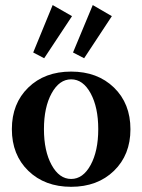

<svg xmlns="http://www.w3.org/2000/svg" viewBox="-20 -719 556 751"><path d="M109.9 -513.7 186 -699.2 261.7 -655.8 152.8 -491.2ZM265.6 -513.7 342.8 -699.2 417.5 -655.8 309.1 -491.2ZM26.4 -213.9Q26.4 -314 90.6 -376.5Q154.8 -439 258.3 -439Q361.3 -439 425.8 -376.5Q490.2 -314 490.2 -213.4Q490.2 -113.3 425.8 -50.8Q361.3 11.7 258.3 11.7Q155.3 11.7 90.8 -50.8Q26.4 -113.3 26.4 -213.9ZM181.9 -73.7Q211.9 -19 258.3 -19Q304.7 -19 334.5 -73.7Q364.3 -128.4 364.3 -213.9Q364.3 -299.3 334.5 -354Q304.7 -408.7 258.3 -408.7Q211.9 -408.7 181.9 -354Q151.9 -299.3 151.9 -213.9Q151.9 -128.4 181.9 -73.7Z"/></svg>

Font: Elstob 14pt SemiBold
Style: Regular
Weight: 600
Designer: Peter S. Baker
Version: Version 1.015